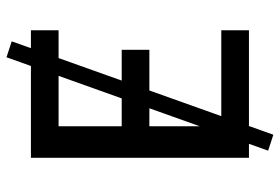

<svg xmlns="http://www.w3.org/2000/svg" viewBox="-155 -630 860 590"><g transform="rotate(-90 275.0 -335.0)"><path d="M85 0V-670H477V-585H182V-391H417V-306H182V-85H477V0ZM156 75 107 59 394 -745 443 -729Z"/></g></svg>

Font: Lode Dark
Style: Bold
Weight: 700
Monospace: yes
Designer: Belleve Invis
Foundry: Belleve Invis
Version: Version 29.2.0; ttfautohint (v1.8.3)